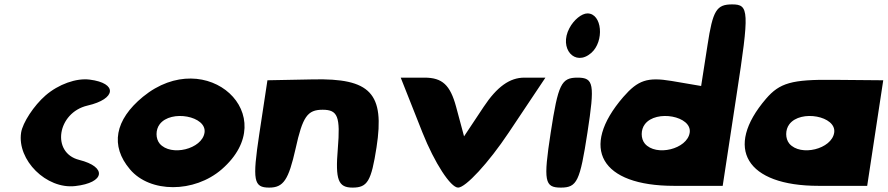

<svg xmlns="http://www.w3.org/2000/svg" viewBox="-20 -903 4036 873"><path d="M187 -469C134 -423 83 -345 76 -300C57 -175 191 -42 322 -57C457 -72 468 -144 340 -176C212 -208 240 -391 378 -423C509 -453 515 -525 388 -541C327 -549 246 -520 187 -469Z M630 -463C502 -358 480 -240 571 -133C662 -25 863 -25 988 -133C1270 -378 920 -700 630 -463ZM910 -300C899 -225 757 -190 706 -250C687 -273 687 -313 706 -338C757 -406 921 -375 910 -300Z M1159 -294C1127 -82 1133 -50 1204 -50C1269 -50 1292 -85 1324 -227C1356 -373 1378 -404 1447 -404C1516 -404 1528 -373 1516 -227C1504 -85 1518 -50 1583 -50C1651 -50 1668 -79 1692 -233C1730 -479 1665 -548 1402 -542L1196 -538Z M1901 -300C1956 -162 2029 -50 2063 -50C2097 -50 2201 -162 2293 -300L2460 -550H2364C2298 -550 2240 -509 2179 -417L2090 -283L2054 -417C2027 -517 1991 -550 1910 -550H1802Z M2484 -300C2450 -79 2456 -50 2530 -50C2604 -50 2617 -79 2651 -300C2685 -521 2680 -550 2606 -550C2532 -550 2518 -521 2484 -300ZM2569 -775C2520 -683 2594 -598 2668 -662C2729 -715 2718 -842 2651 -842C2625 -842 2589 -813 2569 -775Z M3197 -698 3168 -512 3033 -535C2924 -553 2881 -539 2814 -462C2613 -229 2712 -58 3045 -58H3266L3329 -471C3388 -854 3386 -883 3309 -883C3238 -883 3221 -856 3197 -698ZM3116 -300C3105 -225 2963 -190 2912 -250C2893 -273 2893 -313 2912 -338C2963 -406 3127 -375 3116 -300Z M3463 -454C3270 -229 3373 -58 3702 -58H3923L3996 -538L3768 -540C3580 -542 3525 -526 3463 -454ZM3773 -300C3762 -225 3620 -190 3569 -250C3550 -273 3550 -313 3569 -338C3620 -406 3784 -375 3773 -300Z"/></svg>

Font: Hussar Skorodowane
Style: Ky
Weight: 700
Foundry: Cannot Into Space Fonts
Version: Version 0.892